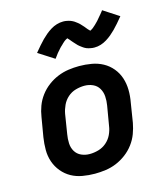

<svg xmlns="http://www.w3.org/2000/svg" viewBox="-114 -855 829 952"><g transform="rotate(-15 300.0 -379.0)"><path d="M256 8Q224 8 192.5 2.5Q161 -3 135 -17.5Q109 -32 89.5 -55.5Q70 -79 60 -108Q50 -137 50 -169Q50 -201 55 -233L72 -333Q76 -360 86 -387Q96 -414 114 -438Q132 -462 156 -480Q180 -498 207 -509Q234 -520 262 -524Q290 -528 317 -528Q349 -528 380.5 -522.5Q412 -517 438.5 -502.5Q465 -488 484.5 -464.5Q504 -441 513.5 -412Q523 -383 523.5 -351Q524 -319 518 -287L502 -187Q497 -160 487 -133Q477 -106 459 -82Q441 -58 417 -40Q393 -22 366.5 -11Q340 0 311.5 4Q283 8 256 8ZM256 -93Q278 -93 301 -99.5Q324 -106 342.5 -122Q361 -138 371 -159.5Q381 -181 384 -203L401 -303Q405 -326 403.5 -349Q402 -372 391 -390.5Q380 -409 360 -418Q340 -427 317 -427Q295 -427 272 -420.5Q249 -414 231 -398Q213 -382 203 -360.5Q193 -339 189 -317L173 -217Q169 -194 170 -171Q171 -148 182 -129.5Q193 -111 213 -102Q233 -93 256 -93ZM214 -593 133 -645Q147 -662 159.5 -676.5Q172 -691 183.5 -702.5Q195 -714 207 -724Q219 -734 233.5 -743Q248 -752 264.5 -757Q281 -762 298 -762Q303 -762 308 -761.5Q313 -761 317 -760Q321 -759 326 -758Q331 -757 335.5 -755Q340 -753 344.5 -751Q349 -749 352.5 -746.5Q356 -744 360 -741Q364 -738 368 -735Q372 -732 375.5 -728.5Q379 -725 382 -721.5Q385 -718 388 -715Q391 -712 393.5 -709Q396 -706 399.5 -701.5Q403 -697 406.5 -693Q410 -689 413.5 -686Q417 -683 417 -682H415L418 -684Q422 -686 425.5 -688Q429 -690 432.5 -693Q436 -696 437.5 -697.5Q439 -699 441.5 -701Q444 -703 446 -705Q448 -707 450 -709Q452 -711 454.5 -713.5Q457 -716 459.5 -718.5Q462 -721 464.5 -724Q467 -727 469.5 -730Q472 -733 475 -736.5Q478 -740 480.5 -743Q483 -746 486.5 -750Q490 -754 493 -758Q496 -762 499 -766L579 -714Q565 -697 552.5 -682.5Q540 -668 528.5 -656.5Q517 -645 505 -635Q493 -625 478.5 -616Q464 -607 448 -602Q432 -597 415 -597Q410 -597 405 -597.5Q400 -598 395.5 -599Q391 -600 386 -601Q381 -602 376.5 -604Q372 -606 368 -608Q364 -610 360.5 -612.5Q357 -615 353 -618Q349 -621 345 -624Q341 -627 337.5 -630.5Q334 -634 331 -637.5Q328 -641 325 -644Q322 -647 319.5 -650Q317 -653 313 -657.5Q309 -662 306 -666Q303 -670 299.5 -673Q296 -676 296 -677Q296 -678 296.5 -677.5Q297 -677 298 -677L294 -675Q290 -673 286.5 -671Q283 -669 279.5 -666Q276 -663 274.5 -661.5Q273 -660 270.5 -658Q268 -656 266.5 -654Q265 -652 262.5 -650Q260 -648 257.5 -645.5Q255 -643 252.5 -640.5Q250 -638 247.5 -635Q245 -632 242.5 -629Q240 -626 237 -623Q234 -620 231.5 -616.5Q229 -613 226 -609Q223 -605 220 -601Q217 -597 214 -593Z"/></g></svg>

Font: Iosevka Extended
Style: Bold Italic
Weight: 700
Width: 7
Italic angle: -9°
Monospace: yes
Designer: Belleve Invis
Foundry: Belleve Invis
Version: Version 32.5.0; ttfautohint (v1.8.4)